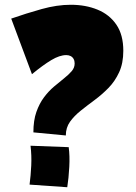

<svg xmlns="http://www.w3.org/2000/svg" viewBox="-20 -777 569 805"><path d="M256 -209 120 -222Q120 -272 132.5 -307.5Q145 -343 164.5 -369Q184 -395 206.5 -414Q229 -433 248.5 -448.5Q268 -464 280.5 -478.5Q293 -493 293 -511Q293 -522 288.5 -530Q284 -538 276 -542Q268 -546 258 -546Q230 -546 195 -525Q160 -504 114 -466L27 -699Q90 -721 154.5 -739Q219 -757 277 -757Q339 -757 389 -736.5Q439 -716 468 -673.5Q497 -631 497 -564Q497 -512 479.5 -474Q462 -436 434.5 -408Q407 -380 376.5 -357.5Q346 -335 318.5 -313Q291 -291 273.5 -266.5Q256 -242 256 -209ZM262 8 104 -3Q109 -41 111 -83Q113 -125 108 -166L268 -160Q273 -124 270.5 -77Q268 -30 262 8Z"/></svg>

Font: Marhey Light
Style: Regular
Weight: 300
Designer: Nur Syamsi & Bustanul Arifin
Foundry: Namelatype
Version: Version 1.000